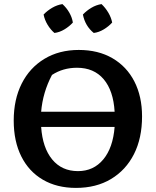

<svg xmlns="http://www.w3.org/2000/svg" viewBox="-20 -907 760 938"><path d="M351 11Q258 11 189.5 -29Q121 -69 84 -143Q47 -217 47 -318Q47 -421 86 -498.5Q125 -576 197 -619.5Q269 -663 365 -663Q460 -663 529.5 -622.5Q599 -582 636.5 -509Q674 -436 674 -338Q674 -232 634.5 -154Q595 -76 522.5 -32.5Q450 11 351 11ZM234 -541Q189 -456 181 -361H540Q534 -464 486.5 -520Q439 -576 356 -576Q288 -576 234 -541ZM361 -71Q437 -71 484.5 -128Q532 -185 540 -287H181Q188 -185 235 -128Q282 -71 361 -71ZM285 -887Q305 -869 318.5 -845.5Q332 -822 336 -797Q319 -778 295 -763.5Q271 -749 246 -746Q227 -762 212.5 -786Q198 -810 193 -836Q211 -855 235 -869Q259 -883 285 -887ZM476 -887Q495 -869 509 -845.5Q523 -822 528 -797Q511 -778 487 -763.5Q463 -749 438 -746Q396 -780 385 -836Q403 -855 426.5 -869Q450 -883 476 -887Z"/></svg>

Font: Piazzolla SC SemiBold
Style: Regular
Weight: 600
Designer: Juan Pablo del Peral
Foundry: Huerta Tipografica
Version: Version 1.330